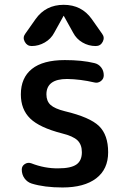

<svg xmlns="http://www.w3.org/2000/svg" viewBox="-20 -785 540 814"><path d="M242.2 -219.7Q147.5 -244.1 107.9 -282.7Q68.4 -321.3 68.4 -384.8Q68.4 -455.1 115.2 -492.7Q162.1 -530.3 254.9 -530.3Q328.1 -530.3 379.9 -517.6Q397.5 -513.7 408.7 -499.5Q419.9 -485.4 419.9 -465.8Q419.9 -450.2 407.2 -440.9Q394.5 -431.6 379.9 -435.5Q321.3 -449.2 264.6 -450.2Q176.8 -450.2 176.8 -384.8Q176.8 -356.4 194.3 -340.3Q211.9 -324.2 254.9 -313.5Q361.3 -288.1 399.9 -250.5Q438.5 -212.9 438.5 -139.6Q438.5 -67.4 387.7 -28.8Q336.9 9.8 245.1 9.8Q168 9.8 114.3 -6.8Q95.7 -12.7 84 -28.8Q72.3 -44.9 72.3 -66.4Q72.3 -81.1 85 -89.4Q97.7 -97.7 112.3 -92.8Q169.9 -70.3 227.5 -71.3Q280.3 -71.3 303.7 -87.4Q327.1 -103.5 327.1 -139.6Q327.1 -171.9 308.6 -189.9Q290 -208 242.2 -219.7ZM369.1 -704.1 413.1 -641.6Q424.8 -626 415.5 -607.9Q406.2 -589.8 385.7 -589.8Q355.5 -589.8 329.6 -605Q303.7 -620.1 290 -646.5L251 -716.8Q251 -717.8 250 -717.8Q249 -717.8 249 -716.8L210 -646.5Q196.3 -620.1 169.9 -605Q143.6 -589.8 114.3 -589.8Q94.7 -589.8 85 -607.9Q75.2 -626 86.9 -641.6L130.9 -704.1Q173.8 -764.6 250 -764.6Q326.2 -764.6 369.1 -704.1Z"/></svg>

Font: Rounded-X Mgen+ 1mn medium
Style: Regular
Weight: 500
Designer: [Source Han Sans]
Ryoko NISHIZUKA  (kana & ideographs); Paul D. Hunt (Latin, Greek & Cyrillic); Wenlong ZHANG  (bopomofo
Version: Version 1.059.20150602